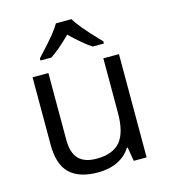

<svg xmlns="http://www.w3.org/2000/svg" viewBox="-108 -797 786 893"><g transform="rotate(-15 285.0 -350.5)"><path d="M150.4 -497.1V-174.8Q150.4 -113.8 178.2 -84Q206.1 -54.2 264.6 -54.2Q342.8 -54.2 378.9 -96.7Q415 -139.2 415 -235.8V-497.1H490.2V0H428.2L417 -66.9H413.1Q390.1 -29.8 349.1 -10.3Q308.1 9.3 255.4 9.3Q164.6 9.3 119.4 -33.9Q74.2 -77.1 74.2 -171.9V-497.1ZM129.9 -573.2Q187.5 -634.8 210.7 -663.8Q233.9 -692.9 244.1 -711.4H319.3Q329.6 -692.4 354.2 -662.4Q378.9 -632.3 435.5 -573.2V-563H381.3Q341.8 -587.9 281.2 -647Q219.7 -586.4 182.1 -563H129.9Z"/></g></svg>

Font: Bpm'online Open Sans
Style: Regular
Weight: 400
Foundry: Ascender Corporation
Version: Version 1.10